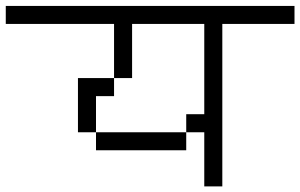

<svg xmlns="http://www.w3.org/2000/svg" viewBox="-20 -708 1040 665"><path d="M1000 -625V-687.5H0V-625H375V-437.5H250V-250H312.5V-187.5H625V-250H312.5Q312.5 -250 312.5 -375H375V-437.5H437.5V-625H687.5V-312.5H625V-250H687.5V-62.5H750V-625Z"/></svg>

Font: BFUnifontExMono
Style: Regular
Weight: 500
Version: Version 15.0.06